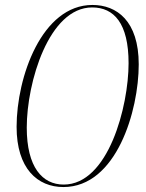

<svg xmlns="http://www.w3.org/2000/svg" viewBox="-20 -744 591 775"><path d="M236 11C450 11 540 -297 540 -484C540 -660 451 -724 353 -724C149 -724 47 -433 47 -232C47 -64 131 11 236 11ZM237 1C151 1 88 -69 88 -229C88 -411 177 -714 352 -714C440 -714 499 -650 499 -489C499 -314 417 1 237 1Z"/></svg>

Font: Noto Serif Display ExtraCondensed ExtraLight
Style: Italic
Weight: 200
Width: 2
Italic angle: -12°
Designer: Monotype Design Team
Foundry: Monotype Imaging Inc.
Version: Version 2.009